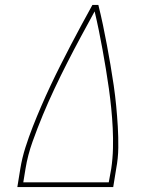

<svg xmlns="http://www.w3.org/2000/svg" viewBox="-20 -755 640 775"><path d="M50 0 62 -74Q69 -117 82.5 -159.5Q96 -202 112.5 -244Q129 -286 147 -327.5Q165 -369 184.5 -410.5Q204 -452 224.5 -492.5Q245 -533 266 -573.5Q287 -614 309 -654.5Q331 -695 353 -735H377Q387 -695 395.5 -654.5Q404 -614 411.5 -573.5Q419 -533 426 -492.5Q433 -452 439 -410.5Q445 -369 449 -327.5Q453 -286 455.5 -244Q458 -202 457.5 -159Q457 -116 449 -74L437 0ZM74 -19H419L429 -74Q435 -115 436 -156Q437 -197 435 -237.5Q433 -278 429 -318Q425 -358 419.5 -397.5Q414 -437 407.5 -476Q401 -515 394 -554Q387 -593 379 -632Q371 -671 362 -709Q334 -658 306 -606Q278 -554 251.5 -502Q225 -450 200 -397Q175 -344 153 -291Q131 -238 111.5 -183.5Q92 -129 83 -74Z"/></svg>

Font: Iosevka Curly Slab ThEx
Style: Italic
Weight: 100
Width: 7
Italic angle: -9°
Monospace: yes
Designer: Belleve Invis
Foundry: Belleve Invis
Version: Version 11.1.0; ttfautohint (v1.8.3)